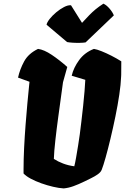

<svg xmlns="http://www.w3.org/2000/svg" viewBox="-20 -1025 686 1055"><path d="M330.1 10.3Q303.7 8.8 271.5 1.2Q239.3 -6.3 207 -17.8Q174.8 -29.3 148.9 -43.2Q123 -57.1 109.4 -71.8V-95.2Q109.4 -148.4 112.5 -212.4Q115.7 -276.4 120.6 -339.8Q125.5 -403.3 130.4 -456.5Q135.3 -509.8 138.7 -542.2Q142.1 -574.7 142.1 -575.7L79.1 -598.6Q88.9 -643.6 112.5 -687.3Q136.2 -731 189 -756.3Q222.2 -752 264.4 -723.6Q306.6 -695.3 349.6 -657.2V-656.7L326.2 -573.2L300.3 -383.8Q291 -315.9 284.2 -254.6Q277.3 -193.4 275.9 -151.9Q298.3 -137.2 326.7 -126.5Q355 -115.7 388.2 -111.3Q392.6 -127.9 398.2 -159.7Q403.8 -191.4 409.4 -226.6Q415 -261.7 418.5 -287.6Q422.4 -316.9 427.2 -357.9Q432.1 -398.9 436.8 -442.6Q441.4 -486.3 444.6 -524.7Q447.8 -563 448.7 -586.4L374 -608.9Q383.8 -652.3 414.6 -694.6Q445.3 -736.8 496.1 -756.3Q512.2 -753.9 537.8 -743.7Q563.5 -733.4 592.3 -718.8Q621.1 -704.1 646.5 -688Q646.5 -656.2 646.2 -640.6Q646 -625 646 -613.8Q646 -610.8 645.5 -603.5Q644 -562 635.5 -504.6Q627 -447.3 614 -384.3Q601.1 -321.3 586.9 -262.5Q572.8 -203.6 560.1 -158.7Q547.4 -113.8 539.1 -92.8Q533.7 -78.6 516.8 -66.9Q500 -55.2 480.2 -45.7Q460.4 -36.1 444.8 -28.3Q410.6 -11.7 383.5 -2Q356.4 7.8 330.1 10.3ZM450.2 -792Q438.5 -790 418.9 -789.6Q399.4 -789.1 380.1 -790.3Q360.8 -791.5 348.6 -793.9L235.8 -889.2Q238.3 -902.3 252.9 -920.9Q267.6 -939.5 288.8 -957.3Q310.1 -975.1 331.8 -986.3Q353.5 -997.6 370.1 -996.1L430.7 -899.4Q454.1 -924.8 470.9 -942.1Q487.8 -959.5 505.6 -974.1Q523.4 -988.8 548.3 -1004.9Q565.4 -997.1 582.3 -977.3Q599.1 -957.5 605.5 -940.4Z"/></svg>

Font: Fruktur
Style: Italic
Weight: 400
Italic angle: -8°
Designer: Viktoriya Grabowska, Eben Sorkin
Foundry: Viktoriya Grabowska
Version: Version 1.008; ttfautohint (v1.8.4.7-5d5b)